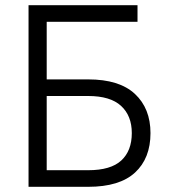

<svg xmlns="http://www.w3.org/2000/svg" viewBox="-20 -720 650 740"><path d="M90 -700H510V-636H160V-414H320Q440 -414 500 -358Q560 -302 560 -207Q560 -110 500.5 -55Q441 0 320 0H90ZM160 -350V-64H320Q407 -64 447.5 -101.5Q488 -139 488 -207Q488 -274 446.5 -312Q405 -350 320 -350Z"/></svg>

Font: PT Root UI Web
Style: Regular
Weight: 400
Designer: Vitaly Kuzmin
Foundry: ParaType Ltd.
Version: Version 1.000W